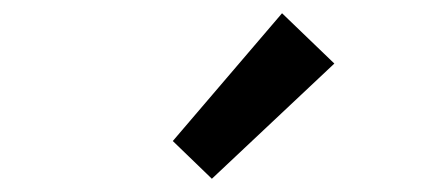

<svg xmlns="http://www.w3.org/2000/svg" viewBox="-20 -914 655 290"><path d="M300 -644 241 -701 406 -894 485 -818Z"/></svg>

Font: Source Han Sans TC Medium
Style: Regular
Weight: 500
Designer: Ryoko NISHIZUKA Ë•øÂ°öÊ∂ºÂ≠ê (kana, bopomofo & ideographs); Paul D. Hunt (Latin, Greek & Cyrillic); Sandoll Communicatio
Foundry: Adobe
Version: Version 2.004;hotconv 1.0.118;makeotfexe 2.5.65603